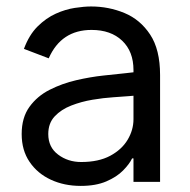

<svg xmlns="http://www.w3.org/2000/svg" viewBox="-20 -573 598 605"><path d="M400.6 0V-73.9H396.3Q387.8 -56.1 367.9 -35.9Q348 -15.6 315 -1.4Q282 12.8 234.4 12.8Q182.5 12.8 140.3 -6.7Q98 -26.3 73.2 -62.9Q48.3 -99.4 48.3 -150.6Q48.3 -202.4 72.8 -236.3Q97.3 -270.2 136.5 -290.1Q175.8 -310 220.3 -320.3Q264.9 -330.6 306.1 -335Q347.3 -339.5 375 -342.3L400.6 -345.2V-352.3Q400.6 -410.9 364.9 -444.8Q329.2 -478.7 268.5 -478.7Q172.9 -478.7 133.5 -389.2L55.4 -419Q71.7 -463.1 98.5 -489.7Q125.4 -516.3 155.9 -530Q186.4 -543.7 215.7 -548.1Q245 -552.6 267 -552.6Q322.4 -552.6 372.2 -532Q421.9 -511.4 453.1 -464.1Q484.4 -416.9 484.4 -336.6V0ZM400.6 -271.3 383.5 -269.9Q366.8 -268.5 336.6 -266.5Q306.5 -264.6 271.3 -258.7Q236.2 -252.8 204.4 -240.4Q172.6 -228 152.3 -206.3Q132.1 -184.7 132.1 -150.6Q132.1 -109 163.2 -85.8Q194.2 -62.5 235.8 -62.5Q290.5 -62.5 327.1 -82Q363.6 -101.6 382.1 -132.5Q400.6 -163.4 400.6 -197.4Z"/></svg>

Font: Inter UI
Style: Regular
Weight: 400
Designer: Rasmus Andersson
Foundry: rsms
Version: Version 2.2